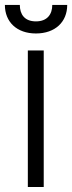

<svg xmlns="http://www.w3.org/2000/svg" viewBox="-27 -747 289 767"><path d="M84.2 0H147.7V-545.5H84.2ZM181.8 -727.3C181.8 -690 161.9 -661.6 116.5 -661.6C71 -661.6 52.2 -690 52.2 -727.3H-7.5C-7.5 -659.4 40.1 -613.3 116.5 -613.3C193.5 -613.3 241.5 -659.4 241.5 -727.3Z"/></svg>

Font: Karasuma Gothic
Style: Light
Weight: 300
Designer: Rasmus Andersson / Ryoko Nishizuka
Foundry: rsms
Version: Version 1.00